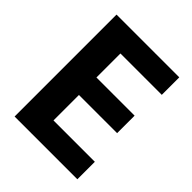

<svg xmlns="http://www.w3.org/2000/svg" viewBox="-198 -822 939 939"><g transform="rotate(45 271.5 -352.5)"><path d="M61 0V-705H495V-584H209V-418H473V-297H209V-121H495V0Z"/></g></svg>

Font: Nunito Sans 12pt ExtraLight
Style: Weight 830 Width 84 Optical size 12.0 YTLC 445
Weight: 830
Width: 4
Designer: Vernon Adams
Foundry: Vernon Adams
Version: Version 3.101;gftools[0.9.27]